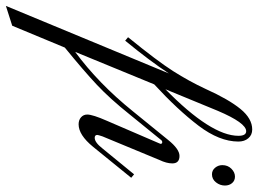

<svg xmlns="http://www.w3.org/2000/svg" viewBox="-304 -510 897 668"><g transform="rotate(90 145.0 -175.5)"><path d="M309 -280Q311 -284 311 -285Q311 -291 305 -291Q300 -291 296 -285L209 -178Q154 -109 105.5 -63.5Q57 -18 -24 48L-100 231L-169 253L66 -314Q22 -247 -48 -162L-60 -172Q23 -274 58 -329Q93 -384 120 -442Q156 -522 189.5 -563Q223 -604 261 -604Q280 -604 291.5 -590.5Q303 -577 303 -556Q303 -490 248 -417.5Q193 -345 104 -263L-9 12Q101 -69 197 -188L297 -311Q329 -351 353 -351Q379 -351 379 -326Q379 -306 367 -281L285 -83Q280 -68 280 -65Q280 -56 290 -56Q306 -56 327 -83L417 -193L429 -183L321 -50Q280 0 243 0Q228 0 218.5 -8.5Q209 -17 209 -30Q209 -49 231 -99ZM196 -484 121 -302Q283 -461 283 -556Q283 -583 267 -583Q238 -583 196 -484ZM425 -544Q439 -544 447.5 -534Q456 -524 456 -509Q456 -492 445 -478Q434 -464 417 -464Q403 -464 394 -475Q385 -486 385 -500Q385 -519 397.5 -531.5Q410 -544 425 -544Z"/></g></svg>

Font: Dynalight
Style: Regular
Weight: 400
Designer: Astigmatic (AOETI)
Foundry: Astigmatic (AOETI)
Version: Version 1.000